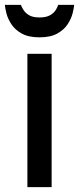

<svg xmlns="http://www.w3.org/2000/svg" viewBox="-41 -772 326 792"><path d="M172 0H72V-550H172ZM265 -752Q264 -739 258.5 -717Q253 -695 238 -672Q223 -649 195 -633.5Q167 -618 122 -618Q77 -618 49 -633.5Q21 -649 6 -672Q-9 -695 -14.5 -717Q-20 -739 -21 -752H45Q48 -744 55.5 -731.5Q63 -719 78.5 -709.5Q94 -700 122 -700Q150 -700 166 -709.5Q182 -719 189.5 -731.5Q197 -744 199 -752Z"/></svg>

Font: Bruno Ace
Style: Regular
Weight: 400
Version: Version 1.100; ttfautohint (v1.8.4.7-5d5b);gftools[0.9.27]